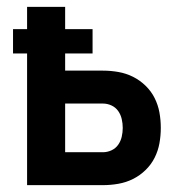

<svg xmlns="http://www.w3.org/2000/svg" viewBox="-20 -540 540 560"><path d="M59 0V-384H18V-455H59V-520H170V-455H250V-384H170V-334H280Q303 -334 325.5 -330Q348 -326 368 -316Q388 -306 404.5 -290Q421 -274 431 -254Q441 -234 445 -212Q449 -190 449 -167Q449 -144 445 -122Q441 -100 431 -80Q421 -60 404.5 -44Q388 -28 368 -18Q348 -8 325.5 -4Q303 0 280 0ZM170 -96H280Q293 -96 305 -101.5Q317 -107 324.5 -117.5Q332 -128 335 -141Q338 -154 338 -167Q338 -180 335 -193Q332 -206 324.5 -216.5Q317 -227 305 -232.5Q293 -238 280 -238H170Z"/></svg>

Font: Iosevka SS08 Regular
Style: Bold
Weight: 700
Monospace: yes
Designer: Belleve Invis
Foundry: Belleve Invis
Version: Version 16.3.4; ttfautohint (v1.8.4)